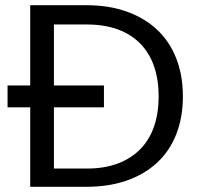

<svg xmlns="http://www.w3.org/2000/svg" viewBox="-20 -717 765 737"><path d="M313 -697Q398 -697 466.5 -672.5Q535 -648 583 -603Q631 -558 656.5 -493Q682 -428 682 -347Q682 -266 656.5 -201.5Q631 -137 583 -92.5Q535 -48 466.5 -24Q398 0 313 0H96V-305H9V-389H96V-697ZM313 -70Q381 -70 432.5 -89.5Q484 -109 519 -145Q554 -181 571.5 -232Q589 -283 589 -347Q589 -411 571.5 -462Q554 -513 519 -549Q484 -585 432.5 -604Q381 -623 313 -623H187V-389H379V-305H187V-70Z"/></svg>

Font: Poppins
Style: Regular
Weight: 400
Designer: Ninad Kale (Devanagari), Jonny Pinhorn (Latin)
Foundry: Indian Type Foundry
Version: Version 3.002 2017